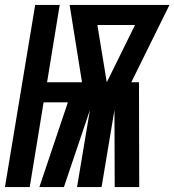

<svg xmlns="http://www.w3.org/2000/svg" viewBox="-42 -755 704 775"><path d="M-22 0 100 -735H199L148 -423H289L239 -735H642L488 -423H519L520 0H421L420 -311L368 0H269L321 -311L216 0H117L232 -342H134L78 0ZM389 -423 503 -654H351Z"/></svg>

Font: Iosevka Curly HvExObl
Style: Regular
Weight: 900
Width: 7
Italic angle: -9°
Monospace: yes
Designer: Belleve Invis
Foundry: Belleve Invis
Version: Version 11.1.0; ttfautohint (v1.8.3)